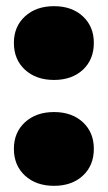

<svg xmlns="http://www.w3.org/2000/svg" viewBox="-20 -584 349 622"><path d="M25 -102Q25 -155 61 -188Q97 -221 155 -221Q213 -221 248.5 -188Q284 -155 284 -102Q284 -48 248.5 -15Q213 18 155 18Q97 18 61 -15Q25 -48 25 -102ZM25 -445Q25 -498 61 -531Q97 -564 155 -564Q213 -564 248.5 -531Q284 -498 284 -445Q284 -391 248.5 -358Q213 -325 155 -325Q97 -325 61 -358Q25 -391 25 -445Z"/></svg>

Font: Exile
Style: Regular
Weight: 400
Designer: Bartłomiej Rózga @rozgatype
Version: Version 1.000; ttfautohint (v1.8.4.7-5d5b)